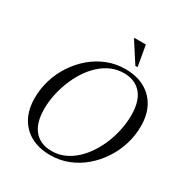

<svg xmlns="http://www.w3.org/2000/svg" viewBox="-208 -1074 1180 1240"><g transform="rotate(30 382.0 -454.0)"><path d="M160 -230.5Q160 -125.5 206.5 -71.5Q253 -17.5 336 -17.5Q386.5 -17.5 430.5 -37Q474.5 -56.5 511.5 -90.8Q548.5 -125 577.5 -169.8Q606.5 -214.5 626.8 -265.5Q647 -316.5 657.5 -370Q668 -423.5 668 -474.5Q668 -579.5 621.8 -633.5Q575.5 -687.5 492 -687.5Q441.5 -687.5 397.5 -668Q353.5 -648.5 316.5 -614.2Q279.5 -580 250.8 -535.2Q222 -490.5 201.8 -439.5Q181.5 -388.5 170.8 -335Q160 -281.5 160 -230.5ZM757 -443.5Q757 -374.5 736.5 -308.2Q716 -242 678.2 -184.8Q640.5 -127.5 589 -83.5Q537.5 -39.5 474.8 -14.8Q412 10 341 10Q258 10 197.5 -22.8Q137 -55.5 104.2 -116.2Q71.5 -177 71.5 -261.5Q71.5 -330.5 91.8 -396.8Q112 -463 149.8 -520.2Q187.5 -577.5 239.2 -621.5Q291 -665.5 353.8 -690.2Q416.5 -715 487 -715Q570.5 -715 630.8 -682.2Q691 -649.5 724 -589Q757 -528.5 757 -443.5ZM547.5 -764.5H531L435 -913L436 -918H520.5Z"/></g></svg>

Font: Newsreader 60pt
Style: Italic
Weight: 400
Italic angle: -17°
Designer: Hugues Gentile
Foundry: Production Type
Version: Version 1.003